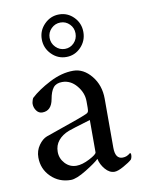

<svg xmlns="http://www.w3.org/2000/svg" viewBox="-78 -715 577 777"><g transform="rotate(-10 210.5 -326.0)"><path d="M271.5 -573.2Q271.5 -595.7 256.1 -611.3Q240.7 -627 218.8 -627Q196.8 -627 180.9 -611.3Q165 -595.7 165 -573.2Q165 -550.8 180.9 -534.7Q196.8 -518.6 218.8 -518.6Q240.7 -518.6 256.1 -534.4Q271.5 -550.3 271.5 -573.2ZM132.8 -573.2Q132.8 -608.9 158.2 -634.5Q183.6 -660.2 218.8 -660.2Q253.9 -660.2 278.8 -634.8Q303.7 -609.4 303.7 -573.2Q303.7 -537.1 278.8 -511.2Q253.9 -485.4 218.8 -485.4Q183.6 -485.4 158.2 -511.2Q132.8 -537.1 132.8 -573.2ZM182.6 -44.9Q206.5 -44.9 237.1 -60.8Q267.6 -76.7 267.6 -85V-217.8Q191.9 -195.3 176.8 -189.5Q148.9 -178.7 133.1 -159.4Q117.2 -140.1 117.2 -113.3Q117.2 -85.9 136.2 -65.4Q155.3 -44.9 182.6 -44.9ZM235.4 -425.8Q277.8 -425.8 309.8 -386.7Q341.8 -347.7 341.8 -292V-90.8Q341.8 -44.9 372.1 -44.9Q376.5 -44.9 380.6 -45.7Q384.8 -46.4 387.7 -47.6Q390.6 -48.8 393.8 -50.5Q397 -52.2 398.7 -53.5Q400.4 -54.7 402.1 -56.2Q403.8 -57.6 404.3 -57.6Q408.2 -57.6 408.2 -49.8Q408.2 -39.6 403.3 -31.2Q392.1 -21 367.9 -7.6Q343.8 5.9 330.1 5.9Q309.6 5.9 292.5 -13.9Q275.4 -33.7 270.5 -57.6Q256.3 -43.5 214.6 -17.8Q172.9 7.8 150.4 7.8Q102.1 7.8 69.1 -24.7Q36.1 -57.1 36.1 -104.5Q36.1 -132.3 51.5 -154.1Q66.9 -175.8 85 -182.6Q101.1 -188.5 143.6 -203.1Q186 -217.8 214.6 -228Q243.2 -238.3 255.9 -244.1Q263.2 -247.1 265.4 -251.5Q267.6 -255.9 267.6 -268.6V-294.9Q267.6 -329.6 242.9 -359.1Q218.3 -388.7 183.6 -388.7Q159.2 -388.7 147.2 -373.8Q135.3 -358.9 129.9 -328.1Q121.6 -281.2 84 -281.2Q69.3 -281.2 60.1 -293.9Q50.8 -306.6 50.8 -322.3Q50.8 -326.2 53 -334.2Q55.2 -342.3 57.6 -345.7Q87.9 -374 137.9 -399.9Q188 -425.8 235.4 -425.8Z"/></g></svg>

Font: Amiri
Style: Regular
Weight: 400
Designer: Khaled Hosny
Version: Version 000.108